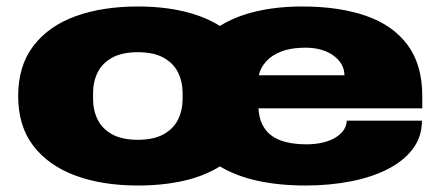

<svg xmlns="http://www.w3.org/2000/svg" viewBox="-20 -560 1358 592"><path d="M405 12Q296 12 213 -18.5Q130 -49 83 -110Q36 -171 36 -264Q36 -357 83 -418.5Q130 -480 213 -510Q296 -540 405 -540Q482 -540 546 -525Q610 -510 658 -480Q706 -510 770.5 -525Q835 -540 912 -540Q1026 -540 1109 -511Q1192 -482 1237 -421Q1282 -360 1282 -264V-226H777Q779 -189 796 -164Q813 -139 845.5 -127Q878 -115 924 -115Q954 -115 977.5 -121Q1001 -127 1017 -137.5Q1033 -148 1041 -161Q1049 -174 1049 -188H1281Q1281 -138 1252.5 -100.5Q1224 -63 1174.5 -38Q1125 -13 1060 -0.5Q995 12 922 12Q841 12 774.5 -2.5Q708 -17 658 -47Q610 -17 546 -2.5Q482 12 405 12ZM405 -129Q454 -129 484.5 -146Q515 -163 529 -191.5Q543 -220 543 -254V-274Q543 -308 529 -336.5Q515 -365 484.5 -382Q454 -399 405 -399Q356 -399 325.5 -382Q295 -365 281 -336.5Q267 -308 267 -274V-254Q267 -220 281 -191.5Q295 -163 325.5 -146Q356 -129 405 -129ZM778 -328H1042Q1042 -345 1034 -360Q1026 -375 1010.5 -387Q995 -399 972.5 -406Q950 -413 922 -413Q878 -413 848 -401.5Q818 -390 800.5 -370.5Q783 -351 778 -328Z"/></svg>

Font: Archivo SemiBold Expanded Black
Style: Regular
Weight: 900
Width: 7
Version: Version 2.001